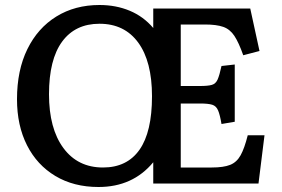

<svg xmlns="http://www.w3.org/2000/svg" viewBox="-20 -734 1126 768"><path d="M374 14Q275 14 201.5 -30Q128 -74 88 -153Q48 -232 48 -337Q48 -453 89.5 -537.5Q131 -622 205.5 -668Q280 -714 378 -714Q444 -714 499 -691Q554 -668 593 -622V-700H981L1018 -530L953 -513Q935 -564 917.5 -590.5Q900 -617 873 -626.5Q846 -636 800 -636H703V-390H780Q812 -390 827.5 -394.5Q843 -399 850.5 -416Q858 -433 866 -470L919 -476V-247L866 -238Q860 -274 852.5 -292Q845 -310 829 -315Q813 -320 780 -320H703V-64H827Q874 -64 900.5 -74.5Q927 -85 942.5 -113Q958 -141 971 -193H1038L1014 0H593V-85Q511 14 374 14ZM392 -64Q488 -64 538 -135Q588 -206 588 -349Q588 -488 533 -563.5Q478 -639 378 -639Q281 -639 228.5 -567.5Q176 -496 176 -357Q176 -220 233.5 -142Q291 -64 392 -64Z"/></svg>

Font: Literata 12pt Medium
Style: Regular
Weight: 500
Designer: Latin by Veronika Burian and Jose Scaglione. Greek by Irene Vlachou. Cyrillic by Vera Evstafieva.
Foundry: TypeTogether
Version: Version 3.002